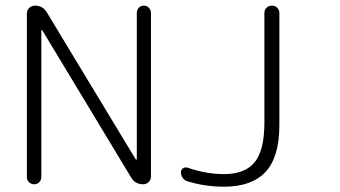

<svg xmlns="http://www.w3.org/2000/svg" viewBox="-20 -749 1241 701"><path d="M78.1 -102.5V-699.2Q78.1 -711.9 86.9 -720.2Q95.7 -728.5 107.4 -728.5Q136.7 -728.5 151.4 -703.1L475.6 -167Q476.6 -166 478 -166Q479.5 -166 479.5 -168V-702.1Q479.5 -712.9 486.8 -720.7Q494.1 -728.5 504.9 -728.5Q515.6 -728.5 523.4 -720.7Q531.2 -712.9 531.2 -702.1V-105.5Q531.2 -92.8 522.9 -84.5Q514.6 -76.2 502.9 -76.2Q473.6 -76.2 459 -100.6L134.8 -637.7Q134.8 -639.6 132.8 -639.2Q130.9 -638.7 130.9 -636.7V-102.5Q130.9 -91.8 123.5 -84Q116.2 -76.2 105 -76.2Q93.8 -76.2 85.9 -84Q78.1 -91.8 78.1 -102.5ZM945.3 -701.2Q945.3 -712.9 953.1 -720.7Q960.9 -728.5 972.7 -728.5Q984.4 -728.5 992.2 -720.7Q1000 -712.9 1000 -701.2V-292Q1000 -175.8 949.7 -121.6Q899.4 -67.4 797.9 -67.4Q728.5 -67.4 665 -86.9Q654.3 -89.8 647.5 -99.1Q640.6 -108.4 640.6 -120.1Q640.6 -129.9 648.4 -134.8Q656.2 -139.6 665 -136.7Q733.4 -113.3 797.9 -113.3Q875 -113.3 910.2 -157.2Q945.3 -201.2 945.3 -300.8Z"/></svg>

Font: irohamaru Light
Style: Regular
Weight: 200
Designer: [Source Han Sans]
Ryoko NISHIZUKA  (kana & ideographs); Paul D. Hunt (Latin, Greek & Cyrillic); Wenlong ZHANG  (bopomofo
Version: Version 1.01